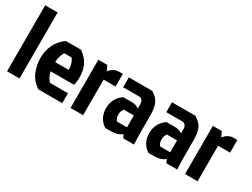

<svg xmlns="http://www.w3.org/2000/svg" viewBox="-55 -1231 2313 1763"><g transform="rotate(30 1102.0 -350.0)"><path d="M175 -700V0H43V-700Z M492 -406H417Q402 -388 392.5 -356Q383 -324 383 -294H526Q528 -324 518 -356.5Q508 -389 492 -406ZM628 -105V0H374Q304 -47 275.5 -116.5Q247 -186 247 -257Q247 -421 371 -511H533Q600 -462 624 -407Q648 -352 648 -281Q648 -241 639 -200H390Q393 -177 407.5 -147.5Q422 -118 439 -105Z M716 0V-511H811L836 -457Q877 -511 937 -511H976V-377H849V0Z M1254 -231H1147Q1126 -205 1126 -169Q1126 -127 1148 -105H1254ZM1039 -511H1287Q1347 -475 1366 -428.5Q1385 -382 1385 -302V-152Q1385 -69 1389 0H1275L1257 -36Q1218 0 1147 0H1084Q999 -56 999 -162Q999 -267 1086 -328H1180Q1219 -328 1253 -304V-354Q1253 -393 1219 -406H1039Z M1712 -231H1605Q1584 -205 1584 -169Q1584 -127 1606 -105H1712ZM1497 -511H1745Q1805 -475 1824 -428.5Q1843 -382 1843 -302V-152Q1843 -69 1847 0H1733L1715 -36Q1676 0 1605 0H1542Q1457 -56 1457 -162Q1457 -267 1544 -328H1638Q1677 -328 1711 -304V-354Q1711 -393 1677 -406H1497Z M1930 0V-511H2025L2050 -457Q2091 -511 2151 -511H2190V-377H2063V0Z"/></g></svg>

Font: Jockey One
Style: Regular
Weight: 400
Designer: TypeTogether
Foundry: TypeTogether
Version: Version 1.002